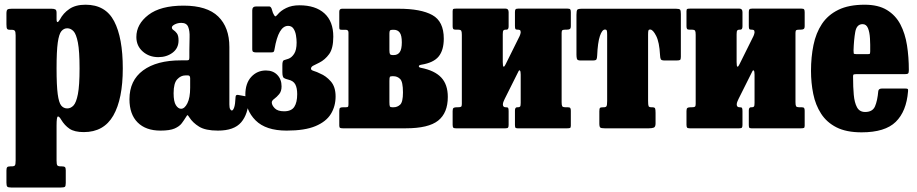

<svg xmlns="http://www.w3.org/2000/svg" viewBox="-20 -558 3990 835"><path d="M8 -453V-499Q8 -513.5 12.8 -516.8Q17.5 -520 31 -520H204.5Q215 -520 220.5 -517Q226 -514 226 -502.5V-475.5Q226 -462 230 -462Q234 -462 240.5 -473Q255 -501 282 -519.2Q309 -537.5 352 -537.5Q439 -537.5 476.5 -465.5Q514 -393.5 514 -260.5Q514 -127.5 472.8 -55.5Q431.5 16.5 344.5 16.5Q304 16.5 282.5 2Q261 -12.5 246 -37.5Q237 -53 231.5 -51.2Q226 -49.5 226 -12V140.5Q226 156.5 229.2 161Q232.5 165.5 245 165.5H248.5Q258.5 165.5 262.2 168.5Q266 171.5 266 182.5V238Q266 251.5 262 254.5Q258 257.5 243.5 257.5H28.5Q15 257.5 11.5 253.5Q8 249.5 8 236.5V184Q8 173.5 11 169.5Q14 165.5 25 165.5H30Q42 165.5 45 161Q48 156.5 48 140V-404.5Q48 -420.5 44 -424.5Q40 -428.5 32 -428.5H23Q13.5 -428.5 10.8 -432.8Q8 -437 8 -453ZM226 -260.5Q226 -186 231 -148.8Q236 -111.5 246.2 -99Q256.5 -86.5 272.5 -86.5Q287.5 -86.5 299.5 -99Q311.5 -111.5 318.8 -148.8Q326 -186 326 -260.5Q326 -335.5 318.8 -372.8Q311.5 -410 299.5 -422.5Q287.5 -435 272.5 -435Q257.5 -435 247 -422.5Q236.5 -410 231.2 -372.8Q226 -335.5 226 -260.5Z M543 -126.5Q543 -208 602.2 -251.8Q661.5 -295.5 766.5 -295.5H790.5Q799 -295.5 801.2 -297.5Q803.5 -299.5 803.5 -308.5V-341.5Q803.5 -369.5 804.5 -396.2Q805.5 -423 798.5 -440.8Q791.5 -458.5 768.5 -458.5Q753 -458.5 740.2 -452Q727.5 -445.5 727.5 -438.5Q727.5 -431.5 734.8 -427Q742 -422.5 749.2 -413Q756.5 -403.5 756.5 -382Q756.5 -348.5 730.8 -329Q705 -309.5 668.5 -309.5Q628.5 -309.5 600.8 -334Q573 -358.5 573 -397Q573 -453 625.5 -493.2Q678 -533.5 778.5 -533.5Q880.5 -533.5 929 -486.2Q977.5 -439 977.5 -353.5V-104Q977.5 -89 981 -83.2Q984.5 -77.5 988.5 -77.5Q993.5 -77.5 998.2 -90.2Q1003 -103 1004.5 -136.5Q1005 -147.5 1016.5 -145L1057.5 -137.5Q1062 -137 1062 -134Q1062 -131 1061.5 -125.5Q1059.5 -62 1028.8 -26Q998 10 928 10H927.5Q874 10 846.2 -7Q818.5 -24 803.5 -47.5Q798.5 -55.5 796.2 -57Q794 -58.5 788.5 -48.5Q780.5 -35.5 770.5 -22Q760.5 -8.5 739.5 0.8Q718.5 10 678 10Q614 10 578.5 -25.5Q543 -61 543 -126.5ZM735 -152.5Q735 -116 745 -100.5Q755 -85 767.5 -85Q783 -85 795 -109Q807 -133 807 -176.5V-217.5Q807 -230 798 -230H786Q766.5 -230 750.8 -213.2Q735 -196.5 735 -152.5Z M1047 -146Q1047 -196 1072.8 -223.8Q1098.5 -251.5 1136.5 -251.5Q1167.5 -251.5 1186 -232.2Q1204.5 -213 1204.5 -182.5Q1204.5 -161 1194 -148.5Q1183.5 -136 1172.8 -128.2Q1162 -120.5 1162 -112.5Q1162 -100.5 1174.8 -87.2Q1187.5 -74 1215.5 -74Q1247 -74 1259.8 -93.2Q1272.5 -112.5 1272.5 -148.5Q1272.5 -175.5 1264.2 -191Q1256 -206.5 1234.5 -211.5Q1221.5 -214.5 1214.8 -218.8Q1208 -223 1208 -245V-274.5Q1208 -294 1214.8 -296.2Q1221.5 -298.5 1234.5 -302.5Q1248.5 -307.5 1259.2 -324Q1270 -340.5 1270 -373Q1270 -387.5 1267.2 -404.2Q1264.5 -421 1256.5 -433.2Q1248.5 -445.5 1233 -445.5Q1191 -445.5 1174 -344.5Q1173 -336.5 1170.5 -333.2Q1168 -330 1158.5 -330H1094.5Q1085.5 -330 1081.2 -332.5Q1077 -335 1077 -343V-513Q1077 -530 1094 -530H1150.5Q1157 -530 1161 -521L1167 -502Q1173 -489 1176.2 -487.2Q1179.5 -485.5 1186.5 -494Q1200.5 -511.5 1224.8 -523.2Q1249 -535 1282 -535Q1352 -535 1390.8 -500Q1429.5 -465 1429.5 -398.5Q1429.5 -347.5 1411.5 -322.8Q1393.5 -298 1368.5 -285.5Q1350.5 -277 1341.5 -272Q1332.5 -267 1332.5 -259Q1332.5 -253 1345.2 -249.2Q1358 -245.5 1372.5 -238Q1397.5 -228 1418.5 -204.2Q1439.5 -180.5 1439.5 -138.5Q1439.5 -96 1419 -62.5Q1398.5 -29 1352 -9.5Q1305.5 10 1226.5 10Q1136 10 1091.5 -34.5Q1047 -79 1047 -146Z M1483.5 -428.5H1466Q1458.5 -428.5 1457 -430.8Q1455.5 -433 1455.5 -440.5V-507Q1455.5 -520 1467.5 -520H1714Q1810.5 -520 1860.2 -492.5Q1910 -465 1910 -390Q1910 -340 1887.8 -312.5Q1865.5 -285 1812 -276.5Q1801 -274.5 1801.5 -269.5Q1802 -264.5 1811 -263Q1870 -251.5 1898.8 -221Q1927.5 -190.5 1927.5 -136.5Q1927.5 -67 1885.5 -33.5Q1843.5 0 1745 0H1471Q1462.5 0 1459 -2Q1455.5 -4 1455.5 -12V-76.5Q1455.5 -86.5 1459.2 -89Q1463 -91.5 1472 -91.5H1484Q1492.5 -91.5 1494 -94.5Q1495.5 -97.5 1495.5 -105.5V-416.5Q1495.5 -428.5 1483.5 -428.5ZM1673.5 -412.5V-340.5Q1673.5 -327 1676 -322.8Q1678.5 -318.5 1689 -318.5H1692.5Q1709.5 -318.5 1718.5 -331.2Q1727.5 -344 1727.5 -374Q1727.5 -404 1718.5 -416.2Q1709.5 -428.5 1692.5 -428.5H1687.5Q1678.5 -428.5 1676 -425.2Q1673.5 -422 1673.5 -412.5ZM1673.5 -205.5V-114Q1673.5 -99.5 1675.5 -95.5Q1677.5 -91.5 1685.5 -91.5H1691.5Q1708 -91.5 1720.2 -102.8Q1732.5 -114 1732.5 -156Q1732.5 -202.5 1720.2 -214.5Q1708 -226.5 1691.5 -226.5H1685Q1677.5 -226.5 1675.5 -223.5Q1673.5 -220.5 1673.5 -205.5Z M2422.5 -114Q2422.5 -101 2425 -96.2Q2427.5 -91.5 2440.5 -91.5H2449.5Q2457.5 -91.5 2460 -88.2Q2462.5 -85 2462.5 -76.5V-11Q2462.5 -3 2458.8 -1.5Q2455 0 2447 0H2230.5Q2222.5 0 2221 -3.8Q2219.5 -7.5 2219.5 -15.5V-77Q2219.5 -91.5 2229 -91.5H2233Q2239.5 -91.5 2242 -94.8Q2244.5 -98 2244.5 -111V-233.5Q2244.5 -248 2241.2 -251.2Q2238 -254.5 2234.5 -247L2175 -128Q2173.5 -124.5 2170.2 -117.2Q2167 -110 2167 -104Q2167 -91.5 2179 -91.5H2180.5Q2188 -91.5 2190 -88.5Q2192 -85.5 2192 -74.5V-15Q2192 -6 2189.5 -3Q2187 0 2178 0H1962.5Q1953.5 0 1951 -3.2Q1948.5 -6.5 1948.5 -16V-75.5Q1948.5 -86 1952.8 -88.8Q1957 -91.5 1966.5 -91.5H1971.5Q1981.5 -91.5 1985 -93.8Q1988.5 -96 1988.5 -105.5V-406.5Q1988.5 -419.5 1986 -424.2Q1983.5 -429 1970.5 -429H1961.5Q1953.5 -429 1951 -432.2Q1948.5 -435.5 1948.5 -444V-509.5Q1948.5 -518 1952.2 -519.2Q1956 -520.5 1964 -520.5H2179Q2192 -520.5 2192 -505V-443.5Q2192 -429 2183 -429H2179Q2172.5 -429 2169.5 -425.8Q2166.5 -422.5 2166.5 -409.5V-288Q2166.5 -268.5 2170.2 -268Q2174 -267.5 2179 -278.5L2240 -401.5Q2241.5 -404.5 2243 -409.8Q2244.5 -415 2244.5 -417Q2244.5 -425 2241.2 -427Q2238 -429 2232 -429H2230.5Q2223.5 -429 2221.5 -432Q2219.5 -435 2219.5 -446V-505.5Q2219.5 -514.5 2222.2 -517.5Q2225 -520.5 2233.5 -520.5H2448.5Q2457.5 -520.5 2460 -517.2Q2462.5 -514 2462.5 -504.5V-445Q2462.5 -434.5 2458.2 -431.8Q2454 -429 2444.5 -429H2439.5Q2429.5 -429 2426 -426.8Q2422.5 -424.5 2422.5 -415Z M2586.5 -20.5V-74Q2586.5 -86 2589.5 -88.8Q2592.5 -91.5 2604 -91.5H2606Q2614.5 -91.5 2617.5 -96Q2620.5 -100.5 2620.5 -119V-407Q2620.5 -421.5 2618.8 -425.5Q2617 -429.5 2612 -429.5H2611Q2598.5 -429.5 2589 -401.5Q2579.5 -373.5 2577 -315.5Q2576.5 -304 2573.8 -299.5Q2571 -295 2558 -295H2504Q2491 -295 2489 -302.2Q2487 -309.5 2487 -320.5V-493.5Q2487 -511 2490.5 -515.5Q2494 -520 2511 -520H2920Q2934.5 -520 2937.8 -515.8Q2941 -511.5 2941 -496.5V-310.5Q2941 -299.5 2937.2 -297.2Q2933.5 -295 2922 -295H2870Q2856 -295 2853.5 -300.8Q2851 -306.5 2850.5 -318.5Q2847.5 -375 2833.5 -402.2Q2819.5 -429.5 2808 -429.5H2806Q2801.5 -429.5 2800 -425.5Q2798.5 -421.5 2798.5 -408V-120Q2798.5 -101 2800.8 -96.2Q2803 -91.5 2813.5 -91.5H2815.5Q2826.5 -91.5 2828.8 -87Q2831 -82.5 2831 -67V-21Q2831 -6 2823.2 -3Q2815.5 0 2802 0H2609.5Q2595 0 2590.8 -3.2Q2586.5 -6.5 2586.5 -20.5Z M3439.5 -114Q3439.5 -101 3442 -96.2Q3444.5 -91.5 3457.5 -91.5H3466.5Q3474.5 -91.5 3477 -88.2Q3479.5 -85 3479.5 -76.5V-11Q3479.5 -3 3475.8 -1.5Q3472 0 3464 0H3247.5Q3239.5 0 3238 -3.8Q3236.5 -7.5 3236.5 -15.5V-77Q3236.5 -91.5 3246 -91.5H3250Q3256.5 -91.5 3259 -94.8Q3261.5 -98 3261.5 -111V-233.5Q3261.5 -248 3258.2 -251.2Q3255 -254.5 3251.5 -247L3192 -128Q3190.5 -124.5 3187.2 -117.2Q3184 -110 3184 -104Q3184 -91.5 3196 -91.5H3197.5Q3205 -91.5 3207 -88.5Q3209 -85.5 3209 -74.5V-15Q3209 -6 3206.5 -3Q3204 0 3195 0H2979.5Q2970.5 0 2968 -3.2Q2965.5 -6.5 2965.5 -16V-75.5Q2965.5 -86 2969.8 -88.8Q2974 -91.5 2983.5 -91.5H2988.5Q2998.5 -91.5 3002 -93.8Q3005.5 -96 3005.5 -105.5V-406.5Q3005.5 -419.5 3003 -424.2Q3000.5 -429 2987.5 -429H2978.5Q2970.5 -429 2968 -432.2Q2965.5 -435.5 2965.5 -444V-509.5Q2965.5 -518 2969.2 -519.2Q2973 -520.5 2981 -520.5H3196Q3209 -520.5 3209 -505V-443.5Q3209 -429 3200 -429H3196Q3189.5 -429 3186.5 -425.8Q3183.5 -422.5 3183.5 -409.5V-288Q3183.5 -268.5 3187.2 -268Q3191 -267.5 3196 -278.5L3257 -401.5Q3258.5 -404.5 3260 -409.8Q3261.5 -415 3261.5 -417Q3261.5 -425 3258.2 -427Q3255 -429 3249 -429H3247.5Q3240.5 -429 3238.5 -432Q3236.5 -435 3236.5 -446V-505.5Q3236.5 -514.5 3239.2 -517.5Q3242 -520.5 3250.5 -520.5H3465.5Q3474.5 -520.5 3477 -517.2Q3479.5 -514 3479.5 -504.5V-445Q3479.5 -434.5 3475.2 -431.8Q3471 -429 3461.5 -429H3456.5Q3446.5 -429 3443 -426.8Q3439.5 -424.5 3439.5 -415Z M3507 -250Q3507 -310 3517.8 -362.2Q3528.5 -414.5 3554.5 -453.8Q3580.5 -493 3625.8 -515.2Q3671 -537.5 3740.5 -537.5Q3799.5 -537.5 3837.2 -514.5Q3875 -491.5 3895.8 -451.8Q3916.5 -412 3924.5 -361Q3932.5 -310 3932.5 -253Q3932.5 -242 3929.5 -238.8Q3926.5 -235.5 3915 -235.5H3702.5Q3692.5 -235.5 3691 -232.5Q3689.5 -229.5 3690 -220.5Q3690 -179.5 3693 -145.8Q3696 -112 3707 -91.5Q3718 -71 3742.5 -71Q3775 -71 3785.5 -95.8Q3796 -120.5 3799.5 -161Q3800.5 -173 3816 -173H3916Q3926 -173 3928 -170.8Q3930 -168.5 3929 -160.5Q3922 -73.5 3875.5 -28Q3829 17.5 3727 17.5Q3660.5 17.5 3617.8 -4.2Q3575 -26 3550.8 -63.8Q3526.5 -101.5 3516.8 -149.5Q3507 -197.5 3507 -250ZM3705.5 -322.5H3751Q3761.5 -322.5 3762.8 -324Q3764 -325.5 3764.5 -334.5Q3765 -363.5 3763.5 -390.8Q3762 -418 3754.8 -435.5Q3747.5 -453 3731.5 -453Q3705.5 -453 3699.5 -419.2Q3693.5 -385.5 3692 -339Q3692 -329 3692.8 -325.8Q3693.5 -322.5 3705.5 -322.5Z"/></svg>

Font: Besley* Condensed Heavy
Style: Regular
Weight: 800
Width: 3
Designer: Owen Earl
Foundry: indestructible type*
Version: Version 3.000; ttfautohint (v1.8.3)